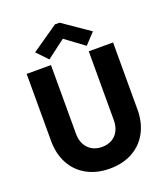

<svg xmlns="http://www.w3.org/2000/svg" viewBox="-168 -1065 1036 1189"><g transform="rotate(-20 350.0 -470.0)"><path d="M65.4 -278.3V-719.7H225.6V-265.6Q225.6 -226.1 241.5 -196.3Q257.3 -166.5 285.6 -150.6Q314 -134.8 350.6 -134.8Q388.2 -134.8 416.3 -150.9Q444.3 -167 459.5 -196.8Q474.6 -226.6 474.6 -265.6V-719.7H634.8V-278.3Q634.8 -192.4 599.9 -127.7Q564.9 -63 500.7 -27.6Q436.5 7.8 350.6 7.8Q264.6 7.8 200.2 -27.6Q135.7 -63 100.6 -127.7Q65.4 -192.4 65.4 -278.3ZM160.2 -827.1 335 -948.2H365.2L541 -827.1L474.6 -755.9L351.6 -846.7H348.6L228.5 -755.9Z"/></g></svg>

Font: Reddit Sans Vanilla ExtraBold
Style: Regular
Weight: 800
Designer: Stephen Hutchings
Foundry: Reddit
Version: Version 1.013